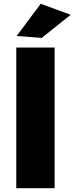

<svg xmlns="http://www.w3.org/2000/svg" viewBox="-20 -993 393 1013"><path d="M194.8 -973.1 353 -915 200.2 -793 67.9 -803.2ZM65.9 -742.2H268.1V0H65.9Z"/></svg>

Font: Montserrat-Arabic ExtraBold
Style: Regular
Weight: 800
Designer: Mohamed Gaber
Foundry: Kief Type Foundry
Version: Version 5.008;PS 005.008;hotconv 1.0.88;makeotf.lib2.5.64775